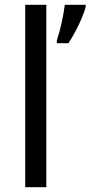

<svg xmlns="http://www.w3.org/2000/svg" viewBox="-20 -780 377 800"><path d="M173 0V-760H85V0ZM337 -751V-760H250C245 -717 230 -650 217 -612V-600H265C295 -644 328 -715 337 -751Z"/></svg>

Font: Noto Sans Bhaiksuki
Style: Regular
Weight: 400
Designer: Monotype Design Team
Foundry: Monotype Imaging Inc.
Version: Version 2.002